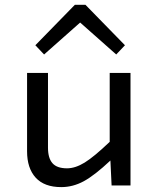

<svg xmlns="http://www.w3.org/2000/svg" viewBox="-20 -766 654 793"><path d="M126 -579.1 289.1 -746.1H333L496.1 -579.1L460 -541L311 -672.9L162.1 -541ZM519 0H440.9L436 -103Q371.1 -42 326.2 -17.6Q281.2 6.8 232.9 6.8Q163.1 6.8 127.4 -32.2Q91.8 -71.3 91.8 -141.1V-464.8H178.2V-155.8Q178.2 -112.8 196.8 -91.8Q215.3 -70.8 256.8 -70.8Q291 -70.8 329.6 -94.5Q368.2 -118.2 433.1 -180.2V-464.8H519Z"/></svg>

Font: IntelOne Mono
Style: Regular
Weight: 400
Designer: Fred Shallcrass
Foundry: Frere-Jones Type LLC
Version: Version 1.200;hotconv 1.1.0;makeotfexe 2.6.0;FJTRelease1.2